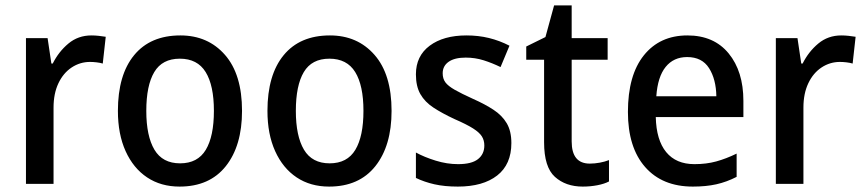

<svg xmlns="http://www.w3.org/2000/svg" viewBox="-20 -746 3199 710"><path d="M318 -615Q331 -615 345 -613.5Q359 -612 371 -610L360 -511Q350 -514 337 -515.5Q324 -517 313 -517Q276 -517 245 -496.5Q214 -476 196 -438Q178 -400 178 -348V-66H76V-605H156L170 -511H175Q197 -555 233 -585Q269 -615 318 -615Z M875 -336Q875 -207 815 -131.5Q755 -56 644 -56Q575 -56 524 -90Q473 -124 444.5 -187Q416 -250 416 -336Q416 -469 476 -542Q536 -615 647 -615Q749 -615 812 -543Q875 -471 875 -336ZM521 -336Q521 -243 551 -192.5Q581 -142 646 -142Q711 -142 741 -192Q771 -242 771 -336Q771 -430 740.5 -479.5Q710 -529 645 -529Q580 -529 550.5 -479.5Q521 -430 521 -336Z M1428 -336Q1428 -207 1368 -131.5Q1308 -56 1197 -56Q1128 -56 1077 -90Q1026 -124 997.5 -187Q969 -250 969 -336Q969 -469 1029 -542Q1089 -615 1200 -615Q1302 -615 1365 -543Q1428 -471 1428 -336ZM1074 -336Q1074 -243 1104 -192.5Q1134 -142 1199 -142Q1264 -142 1294 -192Q1324 -242 1324 -336Q1324 -430 1293.5 -479.5Q1263 -529 1198 -529Q1133 -529 1103.5 -479.5Q1074 -430 1074 -336Z M1871 -217Q1871 -138 1818.5 -97Q1766 -56 1673 -56Q1624 -56 1586.5 -64.5Q1549 -73 1518 -88V-182Q1549 -165 1591 -152Q1633 -139 1674 -139Q1724 -139 1747.5 -157.5Q1771 -176 1771 -208Q1771 -227 1762 -241.5Q1753 -256 1729.5 -271Q1706 -286 1660 -306Q1615 -327 1583 -348Q1551 -369 1534.5 -398Q1518 -427 1518 -471Q1518 -539 1569 -577Q1620 -615 1705 -615Q1749 -615 1788 -605.5Q1827 -596 1864 -577L1831 -498Q1800 -513 1768.5 -523Q1737 -533 1702 -533Q1661 -533 1639 -517.5Q1617 -502 1617 -475Q1617 -455 1627 -441.5Q1637 -428 1661.5 -414Q1686 -400 1730 -380Q1773 -361 1805 -340Q1837 -319 1854 -290Q1871 -261 1871 -217Z M2161 -141Q2179 -141 2198 -144.5Q2217 -148 2232 -154V-75Q2215 -66 2189 -61Q2163 -56 2135 -56Q2072 -56 2032 -92Q1992 -128 1992 -220V-525H1926V-574L1997 -609L2029 -726H2094V-605H2227V-525H2094V-223Q2094 -141 2161 -141Z M2522 -615Q2620 -615 2674.5 -548.5Q2729 -482 2729 -373V-313H2405Q2407 -228 2443.5 -183.5Q2480 -139 2548 -139Q2592 -139 2628.5 -149Q2665 -159 2704 -178V-92Q2667 -73 2629 -64.5Q2591 -56 2542 -56Q2429 -56 2365.5 -128.5Q2302 -201 2302 -332Q2302 -468 2361 -541.5Q2420 -615 2522 -615ZM2521 -535Q2471 -535 2441.5 -498.5Q2412 -462 2407 -390H2629Q2628 -453 2602 -494Q2576 -535 2521 -535Z M3091 -615Q3104 -615 3118 -613.5Q3132 -612 3144 -610L3133 -511Q3123 -514 3110 -515.5Q3097 -517 3086 -517Q3049 -517 3018 -496.5Q2987 -476 2969 -438Q2951 -400 2951 -348V-66H2849V-605H2929L2943 -511H2948Q2970 -555 3006 -585Q3042 -615 3091 -615Z"/></svg>

Font: Noto Sans Malayalam UI SemiCondensed Medium
Style: Regular
Weight: 500
Width: 4
Designer: Jelle Bosma - Monotype Design Team
Foundry: Monotype Imaging Inc.
Version: Version 2.104; ttfautohint (v1.8.4.7-5d5b)